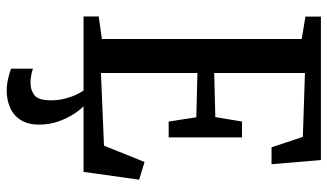

<svg xmlns="http://www.w3.org/2000/svg" viewBox="-232 -552 1024 601"><g transform="rotate(90 280.5 -251.0)"><path d="M101.5 -57.5V-683L31.5 -694.5V-743H480.5L493.5 -588.5H440.5L408 -686.5L208 -693V-409L346 -412.5L360 -496H409.5V-266.5H360L346.5 -353L208 -356.5V-54.5L435.5 -64L486.5 -191L542 -174L517.5 0H31V-47.5ZM263 240.5Q245 240.5 226.5 236.2Q208 232 194.5 227V158.5Q204.5 162 216.5 164Q228.5 166 239 166Q261 166 277.2 154Q293.5 142 293.5 101.5Q293.5 78.5 288.2 58.2Q283 38 275.8 23Q268.5 8 263 0H284H312Q322.5 9.5 336 30Q349.5 50.5 359.5 78.5Q369.5 106.5 369.5 138.5Q369.5 174.5 355 197Q340.5 219.5 316.2 230Q292 240.5 263 240.5Z"/></g></svg>

Font: Merriweather 24pt SemiCondensed
Style: Regular
Weight: 400
Width: 4
Designer: Eben Sorkin
Foundry: Eben Sorkin
Version: Version 2.100